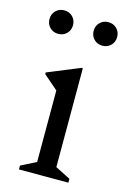

<svg xmlns="http://www.w3.org/2000/svg" viewBox="-105 -720 524 773"><g transform="rotate(15 156.5 -333.0)"><path d="M54 0V-16L117 -48V-346L57 -398V-405L191 -460H197V-48L260 -16V0ZM65 -568Q44 -568 30 -582Q16 -596 16 -617Q16 -638 30 -652Q44 -666 65 -666Q86 -666 100 -652Q114 -638 114 -617Q114 -596 100 -582Q86 -568 65 -568ZM249 -568Q228 -568 214 -582Q200 -596 200 -617Q200 -638 214 -652Q228 -666 249 -666Q270 -666 284 -652Q298 -638 298 -617Q298 -596 284 -582Q270 -568 249 -568Z"/></g></svg>

Font: Spectral
Style: Regular
Weight: 400
Designer: Jean-Baptiste Levee
Foundry: Production Type
Version: Version 2.001